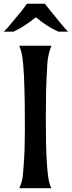

<svg xmlns="http://www.w3.org/2000/svg" viewBox="-22 -987 377 1007"><path d="M247.6 -747.1Q229.5 -701.7 226.6 -656Q223.6 -610.4 222.2 -577.6Q220.7 -544.9 219.7 -509.8Q218.3 -427.7 218.3 -360.4Q218.3 -84 238.8 -21.5Q242.2 -10.7 247.6 0H79.1Q94.2 -33.2 97.2 -60.1Q100.1 -86.9 102.5 -124Q108.4 -200.7 108.4 -300.8Q108.4 -400.9 107.9 -437.7Q107.4 -474.6 106.4 -509.8Q103 -681.2 85.9 -727.5L79.1 -747.1ZM284.7 -820.8Q224.1 -847.7 166 -896.5Q103 -845.2 48.3 -820.8H-2Q6.8 -829.1 19 -842.8Q77.1 -912.1 90.8 -929.2L110.8 -955.6Q118.2 -964.8 119.1 -967.3H213.9Q214.8 -964.8 222.2 -955.6Q315.4 -839.4 335 -820.8Z"/></svg>

Font: Amarante
Style: Regular
Weight: 400
Designer: Karolina Lach
Foundry: Sorkin Type Co.
Version: Version 1.001